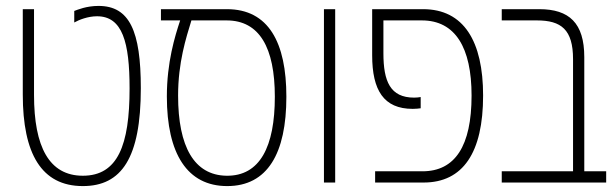

<svg xmlns="http://www.w3.org/2000/svg" viewBox="-20 -617 2082 649"><path d="M260 12C391 12 456 -83 456 -319C456 -512 418 -597 313 -597C272 -597 242 -584 231 -580V-541C247 -550 277 -562 308 -562C394 -562 418 -474 418 -318C418 -126 378 -23 260 -23C146 -23 95 -121 95 -296V-586H57V-297C57 -98 120 12 260 12Z M748 12C884 12 948 -98 948 -290C948 -473 888 -586 747 -586H524V-548H589C571 -494 544 -406 544 -291C544 -97 613 12 748 12ZM745 -23C637 -25 582 -120 582 -294C582 -406 609 -489 627 -548H746C857 -548 909 -456 909 -290C909 -122 859 -21 745 -23Z M1075 0H1113V-586H1075Z M1248 0H1412C1545 0 1613 -101 1613 -294C1613 -477 1548 -586 1410 -586H1238V-430C1238 -312 1277 -249 1375 -249C1386 -249 1394 -250 1402 -251V-289C1395 -288 1390 -287 1380 -287C1299 -287 1276 -342 1276 -437V-548H1406C1519 -548 1574 -456 1574 -294C1574 -123 1518 -38 1408 -38H1248Z M1676 0H2029V-38H1955V-424C1955 -539 1904 -586 1803 -586H1676V-548H1795C1877 -548 1917 -517 1917 -417V-38H1676Z"/></svg>

Font: Noto Sans Hebrew Condensed ExtraLight
Style: Regular
Weight: 200
Width: 3
Designer: Monotype Design Team
Foundry: Monotype Imaging Inc.
Version: Version 2.004